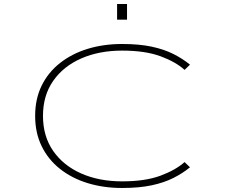

<svg xmlns="http://www.w3.org/2000/svg" viewBox="-20 -925 1140 956"><path d="M588 11Q495.5 11 416.5 -13.2Q337.5 -37.5 278.8 -84Q220 -130.5 187.5 -197Q155 -263.5 155 -348Q155 -432.5 187.5 -498.8Q220 -565 278.8 -611.2Q337.5 -657.5 416.5 -681.8Q495.5 -706 588 -706Q672.5 -706 734.8 -692.8Q797 -679.5 843.2 -656.2Q889.5 -633 926 -603L899 -577Q855 -617 779 -645Q703 -673 588 -673Q473.5 -673 384.5 -634Q295.5 -595 244.8 -522.2Q194 -449.5 194 -348Q194 -246.5 244.8 -173.5Q295.5 -100.5 384.5 -61.2Q473.5 -22 588 -22Q703 -22 779 -50.2Q855 -78.5 899 -118L926 -92Q889.5 -62 843.2 -38.8Q797 -15.5 734.8 -2.2Q672.5 11 588 11ZM563 -905H612.5V-827H563Z"/></svg>

Font: Trispace Expanded Thin
Style: Regular
Weight: 100
Width: 7
Designer: Tyler Finck
Foundry: Etcetera Type Company
Version: Version 1.210; ttfautohint (v1.8.3)